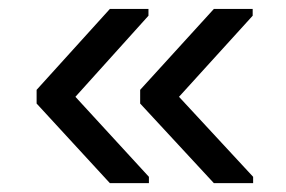

<svg xmlns="http://www.w3.org/2000/svg" viewBox="-20 -479 640 430"><path d="M459 -68.8 293.9 -247.1V-277.8L459 -459H545.9V-443.8L380.9 -262.2L546.9 -83V-68.8ZM226.1 -68.8 62 -247.1V-277.8L226.1 -459H312.5V-443.8L148.9 -262.2L313.5 -83V-68.8Z"/></svg>

Font: Cousine
Style: Regular
Weight: 400
Monospace: yes
Designer: Steve Matteson
Foundry: Monotype Imaging Inc.
Version: Version 1.21